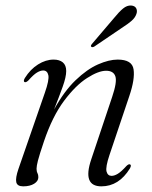

<svg xmlns="http://www.w3.org/2000/svg" viewBox="-20 -667 552 696"><path d="M69 -369.5Q63.5 -372.5 70 -384Q90 -416 118 -433.5Q146 -451 174.5 -451Q195.5 -451 207.8 -440.8Q220 -430.5 220 -409.5Q220 -388 207.2 -352.5Q194.5 -317 176 -270Q212.5 -336.5 254 -376.2Q295.5 -416 335.2 -433.5Q375 -451 406.5 -451Q459 -451 464.2 -415.5Q469.5 -380 449 -319.5L377 -105.5Q362 -61 366.2 -45.2Q370.5 -29.5 384.5 -29.5Q394.5 -29.5 407 -37Q419.5 -44.5 438 -65Q446.5 -73.5 451.5 -71Q457.5 -68.5 451 -56.5Q411 8.5 347.5 8.5Q278 8.5 310.5 -88.5L386.5 -315.5Q405 -370 398.2 -390.2Q391.5 -410.5 364.5 -410.5Q337 -410.5 295.8 -384.2Q254.5 -358 212.2 -301.5Q170 -245 139.5 -155Q122.5 -104.5 117.5 -84.8Q112.5 -65 112.5 -55.5Q112.5 -45.5 115.8 -39.5Q119 -33.5 119 -24.5Q119 -10.5 103.8 -1Q88.5 8.5 64 8.5Q42.5 8.5 39 -6.5Q35.5 -21.5 47 -55L142.5 -330.5Q159 -377.5 155.2 -394.5Q151.5 -411.5 136.5 -411.5Q126.5 -411.5 114 -404Q101.5 -396.5 83 -375.5Q74 -367 69 -369.5ZM394.5 -603Q411.5 -624 426 -636Q440.5 -648 455.5 -647Q469 -646 473.8 -636.8Q478.5 -627.5 474.5 -616.5Q470 -603 457.5 -592Q445 -581 427 -569.5L321.5 -498Q313.5 -494 310.5 -498Q307.5 -501 314 -508.5Z"/></svg>

Font: Fraunces 72pt Light
Style: Italic
Weight: 300
Italic angle: -16°
Version: Version 1.000;[b76b70a41]